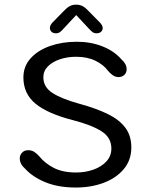

<svg xmlns="http://www.w3.org/2000/svg" viewBox="-20 -807 659 837"><path d="M310.5 10.5Q234.2 10.5 178.3 -12.4Q122.5 -35.3 90 -71Q66.2 -91.3 66.2 -117Q66.2 -130.7 76.1 -141.4Q86 -152.2 103 -152.2Q118.2 -152.2 129.5 -144.7Q140.8 -137.2 151.3 -125.5Q175.2 -95.5 214.3 -75.2Q253.5 -55 311.8 -55Q351.8 -55 387 -67.4Q422.2 -79.8 443.8 -103.3Q465.5 -126.8 465.5 -159.5Q465.5 -207.5 422.4 -234.8Q379.3 -262.2 297.7 -283.3Q187.7 -311.5 134.8 -355Q82 -398.5 82 -469.2Q82 -518.2 113.8 -553.1Q145.5 -588 198.3 -606.5Q251.2 -625 314.7 -625Q376.2 -625 427.3 -604.6Q478.5 -584.2 509.2 -548.3Q519.8 -539.2 525.9 -528.4Q532 -517.7 532 -505.2Q532 -489.3 521.8 -480.2Q511.7 -471 497.2 -471Q482.3 -471 470.8 -479.7Q459.2 -488.3 450.7 -498.5Q432 -524.5 396.4 -542Q360.8 -559.5 311.5 -559.5Q274.2 -559.5 241.6 -548.7Q209 -537.8 189 -517.9Q169 -498 169 -470.2Q169 -427.8 208 -402.2Q247 -376.5 325.8 -354.7Q399.7 -334.5 450.1 -309.8Q500.5 -285 526.5 -250.1Q552.5 -215.2 552.5 -164.2Q552.5 -109.5 520 -70.3Q487.5 -31.2 432.6 -10.3Q377.7 10.5 310.5 10.5ZM415.7 -708.5Q427.7 -696 427.7 -684.8Q427.7 -674.7 420.2 -668.2Q412.8 -661.8 400.8 -661.8Q390.2 -661.8 382.7 -667.6Q375.2 -673.3 366.5 -683.2L312.2 -741.3L257.7 -682.8Q248.8 -672.7 241.6 -667.2Q234.3 -661.8 223.3 -661.8Q211.7 -661.8 204.6 -668.4Q197.5 -675 197.5 -685.5Q197.5 -690.5 200.1 -696.5Q202.7 -702.5 208.5 -708.5L255.3 -756.2Q269.5 -771.7 282.1 -779.2Q294.7 -786.7 311.8 -786.7Q329.5 -786.7 342 -779.2Q354.5 -771.8 368.8 -756.2Z"/></svg>

Font: Sono ExtraLight
Style: Regular
Weight: 200
Designer: Tyler Finck
Foundry: Tyler Finck
Version: Version 2.112